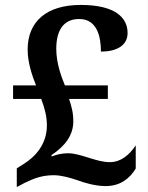

<svg xmlns="http://www.w3.org/2000/svg" viewBox="-20 -744 599 778"><path d="M408 10C467 10 505 -20 530 -61V-155C504 -116 470 -87 425 -87C399 -87 375 -94 345 -103C307 -115 282 -123 255 -123C231 -123 206 -117 190 -110L188 -115C245 -153 277 -197 277 -252C277 -288 270 -312 260 -343H417V-398H243C228 -434 208 -489 208 -546C208 -626 241 -667 301 -667C373 -667 389 -596 389 -535C459 -535 497 -564 497 -610C497 -674 445 -724 307 -724C170 -724 92 -658 92 -543C92 -490 111 -435 126 -398H33V-343H147C160 -308 170 -275 170 -236C170 -156 119 -106 75 -79L48 -62V14L80 -3C119 -22 152 -34 198 -34C228 -34 264 -24 296 -13C328 -1 370 10 408 10Z"/></svg>

Font: Noto Serif Tamil SemiBold
Style: Regular
Weight: 600
Designer: Indian Type Foundry, Tom Grace, and the Monotype Design Team
Foundry: Monotype Imaging Inc.
Version: Version 2.004